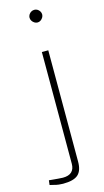

<svg xmlns="http://www.w3.org/2000/svg" viewBox="-192 -758 546 1011"><g transform="rotate(-15 81.5 -253.0)"><path d="M19 209Q9 209 -4 207.5Q-17 206 -31 202L-52 197L-49 172L-28 174Q-13 175 1 176.5Q15 178 26 178Q58 178 74 163Q90 148 90 119V-490H125V117Q125 166 101 187.5Q77 209 19 209ZM109 -646Q100 -646 92 -651Q84 -656 79 -664Q74 -672 74 -681Q74 -690 79 -698Q84 -706 92 -710.5Q100 -715 109 -715Q118 -715 125.5 -710.5Q133 -706 138 -698Q143 -690 143 -681Q143 -672 138 -664Q133 -656 125.5 -651Q118 -646 109 -646Z"/></g></svg>

Font: REM Thin
Style: Regular
Weight: 250
Designer: Octavio Pardo
Foundry: Ashler Design
Version: Version 1.005;gftools[0.9.28]